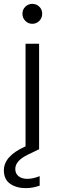

<svg xmlns="http://www.w3.org/2000/svg" viewBox="-52 -772 301 992"><path d="M64 -701Q64 -723 79 -737.5Q94 -752 115 -752Q136 -752 151 -737.5Q166 -723 166 -701Q166 -679 151 -664Q136 -649 115 -649Q94 -649 79 -664Q64 -679 64 -701ZM89 152Q119 152 153 138V187Q117 200 81 200Q33 200 0.5 177.5Q-32 155 -32 108Q-32 35 76 -14L80 -16V-546H150V0H148L90 28Q27 59 27 101Q27 125 44 138.5Q61 152 89 152Z"/></svg>

Font: Poppins-tnum Light
Style: Regular
Weight: 300
Designer: Ninad Kale (Devanagari), Jonny Pinhorn (Latin)
Foundry: Indian Type Foundry
Version: Version 4.004